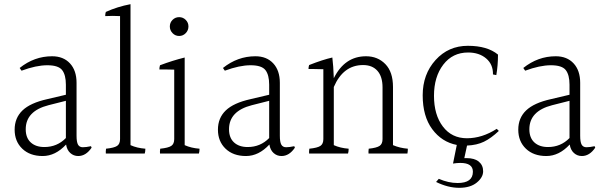

<svg xmlns="http://www.w3.org/2000/svg" viewBox="-20 -784 2901 918"><path d="M103 -166Q103 -125 127 -103Q151 -81 192 -81Q253 -81 295 -124V-302L212 -281Q103 -253 103 -166ZM354 -38Q332 -38 316 -52.5Q300 -67 296 -93Q245 -38 184 -38Q123 -38 86.5 -73Q50 -108 50 -164Q50 -220 87.5 -256Q125 -292 206 -310L295 -331V-379Q295 -426 277 -449Q259 -472 206 -472Q153 -472 83 -446L74 -459Q144 -515 229 -515Q283 -515 314.5 -481Q346 -447 346 -388V-135Q346 -105 353 -92.5Q360 -80 376 -80Q392 -80 415 -85L418 -78Q391 -38 354 -38Z M554 -119V-707Q537 -708 519.5 -708Q502 -708 483 -707Q483 -718 486 -727Q541 -752 604 -764V-90Q635 -76 675 -73Q675 -59 672 -50H486Q485 -59 487 -73Q526 -77 540 -86.5Q554 -96 554 -119Z M881 -657.5Q881 -639 868 -625.5Q855 -612 836.5 -612Q818 -612 805 -625.5Q792 -639 792 -657.5Q792 -676 805 -689Q818 -702 836.5 -702Q855 -702 868 -689Q881 -676 881 -657.5ZM813 -119V-451Q784 -452 767.5 -452Q751 -452 742 -452Q742 -462 745 -472Q806 -495 863 -509V-90Q894 -76 934 -73Q934 -59 931 -50H745Q744 -59 746 -73Q785 -77 799 -86.5Q813 -96 813 -119Z M1075 -166Q1075 -125 1099 -103Q1123 -81 1164 -81Q1225 -81 1267 -124V-302L1184 -281Q1075 -253 1075 -166ZM1326 -38Q1304 -38 1288 -52.5Q1272 -67 1268 -93Q1217 -38 1156 -38Q1095 -38 1058.5 -73Q1022 -108 1022 -164Q1022 -220 1059.5 -256Q1097 -292 1178 -310L1267 -331V-379Q1267 -426 1249 -449Q1231 -472 1178 -472Q1125 -472 1055 -446L1046 -459Q1116 -515 1201 -515Q1255 -515 1286.5 -481Q1318 -447 1318 -388V-135Q1318 -105 1325 -92.5Q1332 -80 1348 -80Q1364 -80 1387 -85L1390 -78Q1363 -38 1326 -38Z M1859 -368V-90Q1892 -76 1930 -73Q1930 -62 1928 -50H1742Q1741 -59 1743 -73Q1781 -77 1795 -86.5Q1809 -96 1809 -119V-366Q1809 -418 1784.5 -445.5Q1760 -473 1716 -473Q1621 -473 1576 -368V-90Q1607 -76 1647 -73Q1647 -59 1644 -50H1458Q1457 -59 1459 -73Q1498 -77 1512 -86.5Q1526 -96 1526 -119V-453Q1497 -454 1480.5 -454Q1464 -454 1455 -454Q1455 -464 1458 -473Q1524 -499 1569 -509Q1574 -470 1576 -410Q1628 -515 1730 -515Q1786 -515 1822.5 -477.5Q1859 -440 1859 -368Z M2211 -28Q2249 -28 2269.5 -11Q2290 6 2290 35Q2290 64 2259.5 89Q2229 114 2175.5 114Q2122 114 2065 86L2078 71Q2124 91 2168 91Q2241 91 2241 37Q2241 -5 2181 -5Q2165 -5 2146 -2L2164 -91Q2092 -105 2046.5 -166.5Q2001 -228 2001 -328.5Q2001 -429 2062.5 -497Q2124 -565 2217 -565Q2310 -565 2361 -523Q2361 -471 2353 -425L2337 -428Q2338 -476 2304.5 -504.5Q2271 -533 2218 -533Q2144 -533 2099.5 -475Q2055 -417 2055 -326Q2055 -235 2097.5 -179Q2140 -123 2212.5 -123Q2285 -123 2355 -168L2365 -158Q2328 -123 2294 -106.5Q2260 -90 2213 -88L2200 -28Z M2511 -166Q2511 -125 2535 -103Q2559 -81 2600 -81Q2661 -81 2703 -124V-302L2620 -281Q2511 -253 2511 -166ZM2762 -38Q2740 -38 2724 -52.5Q2708 -67 2704 -93Q2653 -38 2592 -38Q2531 -38 2494.5 -73Q2458 -108 2458 -164Q2458 -220 2495.5 -256Q2533 -292 2614 -310L2703 -331V-379Q2703 -426 2685 -449Q2667 -472 2614 -472Q2561 -472 2491 -446L2482 -459Q2552 -515 2637 -515Q2691 -515 2722.5 -481Q2754 -447 2754 -388V-135Q2754 -105 2761 -92.5Q2768 -80 2784 -80Q2800 -80 2823 -85L2826 -78Q2799 -38 2762 -38Z"/></svg>

Font: Halant Light
Style: Regular
Weight: 300
Designer: Hitesh Malaviya (Devanagari), Satya Rajpurohit (Latin)
Foundry: Indian Type Foundry
Version: Version 1.101;PS 1.0;hotconv 1.0.78;makeotf.lib2.5.61930; tt